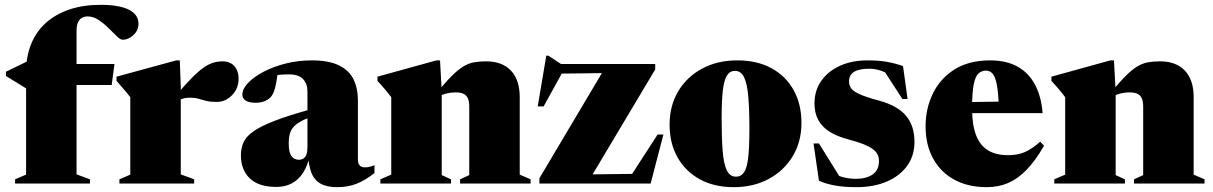

<svg xmlns="http://www.w3.org/2000/svg" viewBox="-20 -760 5021 795"><path d="M110 -408 94 -390.5 4.5 -445.5V-463L101.5 -510L198 -495H454L442.5 -408ZM297 -38 352.5 -17.5V0H42.5V-17.5L88 -37V-460.5Q88 -526 109 -577.8Q130 -629.5 170.2 -665.5Q210.5 -701.5 267.5 -720.8Q324.5 -740 396 -740Q438.5 -740 468.5 -734.2Q498.5 -728.5 517.2 -718Q536 -707.5 544.8 -693.2Q553.5 -679 553.5 -662Q553.5 -634.5 532.8 -615Q512 -595.5 488 -595.5Q478.5 -595.5 463.5 -610Q448.5 -624.5 429.2 -643.8Q410 -663 388 -677.5Q366 -692 343 -692Q328.5 -692 318 -685.5Q307.5 -679 302.2 -665.8Q297 -652.5 297 -632Z M901 -506Q933.5 -506 950.8 -485.8Q968 -465.5 968 -435Q968 -393.5 940.8 -365.8Q913.5 -338 877.5 -338Q851 -338 834 -342.2Q817 -346.5 802.2 -351Q787.5 -355.5 767 -355.5Q753 -355.5 742 -353Q731 -350.5 722 -345Q713 -339.5 703 -329.5L700 -354.5Q740.5 -402.5 769.2 -432.2Q798 -462 820.2 -478Q842.5 -494 861.8 -500Q881 -506 901 -506ZM728.5 -402V-38L784 -17.5V0H474.5V-17.5L519.5 -37V-357.5Q512.5 -367 506 -374.8Q499.5 -382.5 489.5 -394Q479.5 -405.5 462.5 -425V-442.5L710 -510H724.5Z M1271 -308.5 1267.5 -276Q1238 -265 1219.8 -254Q1201.5 -243 1192 -230.2Q1182.5 -217.5 1179 -202Q1175.5 -186.5 1175.5 -167Q1175.5 -129.5 1186.5 -114Q1197.5 -98.5 1218 -98.5Q1228.5 -98.5 1236.5 -103.8Q1244.5 -109 1248.8 -120.2Q1253 -131.5 1253 -150V-381.5Q1253 -413.5 1234.5 -432.8Q1216 -452 1177.5 -452Q1158 -452 1143 -450.8Q1128 -449.5 1116 -447L1133 -483Q1128 -441.5 1123.8 -418.2Q1119.5 -395 1115 -382.8Q1110.5 -370.5 1104.5 -362.5Q1096 -350.5 1078.8 -342.5Q1061.5 -334.5 1039.5 -334.5Q1010 -334.5 996.8 -343.8Q983.5 -353 983.5 -368.5Q983.5 -392 1007.2 -416.8Q1031 -441.5 1071.2 -462.8Q1111.5 -484 1163 -497Q1214.5 -510 1270 -510Q1341.5 -510 1383.8 -489.2Q1426 -468.5 1444 -431Q1462 -393.5 1462 -342.5V-98.5Q1462 -88 1465.2 -81Q1468.5 -74 1475 -70.5Q1481.5 -67 1491 -67Q1500.5 -67 1510.2 -69.2Q1520 -71.5 1530.5 -76V-43.5Q1493.5 -14 1457.2 0.5Q1421 15 1375.5 15Q1333 15 1307 0.2Q1281 -14.5 1269 -45.8Q1257 -77 1255.5 -126L1264.5 -120.5Q1253.5 -72.5 1233.8 -43Q1214 -13.5 1186.5 0.2Q1159 14 1124 14Q1051 14 1014.2 -21.5Q977.5 -57 977.5 -117Q977.5 -146.5 988.2 -170.5Q999 -194.5 1029.2 -216Q1059.5 -237.5 1117.8 -260Q1176 -282.5 1271 -308.5Z M1809 -382.5V-35L1847.5 -17.5V0H1555V-17.5L1600 -37V-357.5Q1590.5 -370.5 1575 -389Q1559.5 -407.5 1543 -425V-442.5L1787 -510H1802ZM1885 -17.5 1923 -35V-318Q1923 -341 1916.8 -354Q1910.5 -367 1898 -372.2Q1885.5 -377.5 1866 -377.5Q1847.5 -377.5 1829.2 -373Q1811 -368.5 1787.5 -356.5L1783 -368.5Q1820.5 -415 1847.5 -442.5Q1874.5 -470 1896.8 -483.8Q1919 -497.5 1941.5 -501.8Q1964 -506 1992.5 -506Q2059.5 -506 2095.8 -467.5Q2132 -429 2132 -357.5V-37L2177 -17.5V0H1885Z M2213.5 0V-22L2486 -480.5L2580.5 -458.5L2242.5 -454.5L2319 -479L2231 -319.5H2206.5L2242 -529.5H2250.5L2303 -495H2693V-472.5L2413.5 -4L2296 -36.5L2644 -40.5L2579.5 -12.5L2703 -203H2727L2674 0Z M3027.5 -28.5Q3049 -28.5 3061.2 -47.2Q3073.5 -66 3078.2 -109.5Q3083 -153 3083 -225.5Q3083 -305.5 3078.5 -359Q3074 -412.5 3061.2 -439.5Q3048.5 -466.5 3023.5 -466.5Q3002 -466.5 2990 -447.5Q2978 -428.5 2973 -385.5Q2968 -342.5 2968 -269.5Q2968 -189.5 2972.2 -135.8Q2976.5 -82 2989.2 -55.2Q3002 -28.5 3027.5 -28.5ZM3018.5 15Q2937 15 2877.5 -17.8Q2818 -50.5 2785.2 -108.8Q2752.5 -167 2752.5 -243.5Q2752.5 -322.5 2788.5 -382.5Q2824.5 -442.5 2887.8 -476.2Q2951 -510 3032.5 -510Q3115 -510 3174.5 -477.5Q3234 -445 3266.2 -386.8Q3298.5 -328.5 3298.5 -251.5Q3298.5 -172.5 3262 -112.5Q3225.5 -52.5 3162.5 -18.8Q3099.5 15 3018.5 15Z M3571.5 -510Q3617.5 -510 3650.8 -504.2Q3684 -498.5 3719 -486.5L3738 -350H3716.5L3631 -482L3678.5 -439.5Q3652.5 -459 3628 -467.2Q3603.5 -475.5 3579.5 -475.5Q3537 -475.5 3516.2 -462.5Q3495.5 -449.5 3495.5 -422.5Q3495.5 -407 3504.2 -394.5Q3513 -382 3539.2 -370Q3565.5 -358 3619.5 -343.5Q3660 -332.5 3688 -316.2Q3716 -300 3733.2 -278.5Q3750.5 -257 3758.5 -230.5Q3766.5 -204 3766.5 -172Q3766.5 -115.5 3736.2 -73.5Q3706 -31.5 3652 -8.2Q3598 15 3526 15Q3473.5 15 3435.2 7.8Q3397 0.5 3371 -11.5L3348.5 -166H3371L3466.5 -12.5L3424 -45Q3439.5 -36.5 3456 -30.8Q3472.5 -25 3490 -22.2Q3507.5 -19.5 3524 -19.5Q3567.5 -19.5 3593.5 -37.8Q3619.5 -56 3619.5 -94Q3619.5 -109 3613.5 -120.8Q3607.5 -132.5 3593.8 -142.8Q3580 -153 3556 -162.8Q3532 -172.5 3495.5 -182Q3447 -194.5 3415.2 -214.5Q3383.5 -234.5 3368 -263.5Q3352.5 -292.5 3352.5 -331.5Q3352.5 -385.5 3380.8 -425.5Q3409 -465.5 3458.5 -487.8Q3508 -510 3571.5 -510Z M4079.5 -510Q4147.5 -510 4194 -483.8Q4240.5 -457.5 4266.2 -408.2Q4292 -359 4297 -291.5H3959V-337L4213 -340.5L4116 -312.5Q4114 -373 4108 -406.5Q4102 -440 4091 -453.8Q4080 -467.5 4062.5 -467.5Q4044.5 -467.5 4031.5 -455.8Q4018.5 -444 4011.8 -410.5Q4005 -377 4005 -311Q4005 -242 4021.8 -199.5Q4038.5 -157 4071.5 -137.2Q4104.5 -117.5 4152.5 -117.5Q4178.5 -117.5 4199.8 -122.5Q4221 -127.5 4242 -139.8Q4263 -152 4287 -173.5L4303 -156.5Q4267.5 -95 4231 -57.2Q4194.5 -19.5 4154.2 -2.2Q4114 15 4065.5 15Q3988.5 15 3931.5 -16Q3874.5 -47 3843.5 -103.8Q3812.5 -160.5 3812.5 -237.5Q3812.5 -310 3842.5 -372.2Q3872.5 -434.5 3932 -472.2Q3991.5 -510 4079.5 -510Z M4599.5 -382.5V-35L4638 -17.5V0H4345.5V-17.5L4390.5 -37V-357.5Q4381 -370.5 4365.5 -389Q4350 -407.5 4333.5 -425V-442.5L4577.5 -510H4592.5ZM4675.5 -17.5 4713.5 -35V-318Q4713.5 -341 4707.2 -354Q4701 -367 4688.5 -372.2Q4676 -377.5 4656.5 -377.5Q4638 -377.5 4619.8 -373Q4601.5 -368.5 4578 -356.5L4573.5 -368.5Q4611 -415 4638 -442.5Q4665 -470 4687.2 -483.8Q4709.5 -497.5 4732 -501.8Q4754.5 -506 4783 -506Q4850 -506 4886.2 -467.5Q4922.5 -429 4922.5 -357.5V-37L4967.5 -17.5V0H4675.5Z"/></svg>

Font: Newsreader 60pt ExtraBold
Style: Regular
Weight: 800
Designer: Hugues Gentile
Foundry: Production Type
Version: Version 1.003